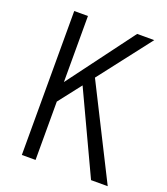

<svg xmlns="http://www.w3.org/2000/svg" viewBox="-143 -883 854 983"><g transform="rotate(20 284.5 -392.0)"><path d="M261.7 -440.9 166 -317.9V0H91.3V-784.2H166V-424.3L434.1 -784.2H527.3L307.6 -500L559.1 0H468.3Z"/></g></svg>

Font: Decalotype Light
Style: Regular
Weight: 300
Designer: Alfredo Marco Pradil
Foundry: Alfredo Marco Pradil
Version: Version 1.0